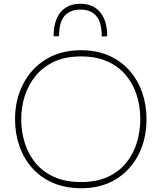

<svg xmlns="http://www.w3.org/2000/svg" viewBox="-20 -992 859 1021"><path d="M413 9Q327 9 261 -19.8Q195 -48.5 150.2 -99.5Q105.5 -150.5 82.8 -216.8Q60 -283 60 -358Q60 -461.5 102.8 -544.8Q145.5 -628 224.2 -676.5Q303 -725 411 -725Q493.5 -725 558 -696.8Q622.5 -668.5 667.5 -618Q712.5 -567.5 735.8 -501Q759 -434.5 759 -358Q759 -253 716.8 -170Q674.5 -87 596.8 -39Q519 9 413 9ZM411 -24Q494 -24 553.5 -51.5Q613 -79 651.2 -126.5Q689.5 -174 707.8 -233.8Q726 -293.5 726 -358Q726 -428 706.2 -488.5Q686.5 -549 647.2 -594.8Q608 -640.5 549 -666.2Q490 -692 411 -692Q329.5 -692 269.8 -664.8Q210 -637.5 170.8 -590.2Q131.5 -543 112.2 -483.2Q93 -423.5 93 -358Q93 -292 111.8 -232Q130.5 -172 169.2 -125Q208 -78 268 -51Q328 -24 411 -24ZM521 -798Q521 -875.5 491.2 -908.2Q461.5 -941 408 -941Q354 -941 324 -908.2Q294 -875.5 294 -799H265Q265 -854 281.5 -892.8Q298 -931.5 330 -951.8Q362 -972 408 -972Q475.5 -972 512.8 -926.8Q550 -881.5 550 -799Z"/></svg>

Font: Commissioner Thin Thin
Style: Regular
Weight: 250
Version: Version 1.000